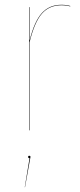

<svg xmlns="http://www.w3.org/2000/svg" viewBox="-20 -547 335 806"><path d="M237.8 -526.9Q258.8 -526.9 274.9 -522V-520Q258.8 -524.9 237.8 -524.9Q186.5 -524.9 155.5 -489.3Q124.5 -453.6 104 -369.1V0H102.1V-517.1H104V-376Q124 -457 155.5 -491.9Q187 -526.9 237.8 -526.9ZM107.9 111.8Q107.9 114.7 105 127.9L85 238.8H84L104 117.2Q98.1 117.2 98.1 111.8Q98.1 106.9 103 106.9Q107.9 106.9 107.9 111.8Z"/></svg>

Font: Fira Sans Compressed Two
Style: Regular
Weight: 100
Width: 1
Designer: Carrois Corporate & Edenspiekermann AG
Foundry: Carrois Corporate GbR & Edenspiekermann AG
Version: Version 4.203;PS 004.203;hotconv 1.0.88;makeotf.lib2.5.64775